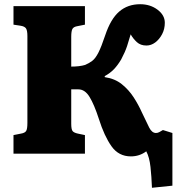

<svg xmlns="http://www.w3.org/2000/svg" viewBox="-20 -729 847 911"><path d="M701 162Q699 109 694 63Q689 17 674 -11Q642 13 601 13Q543 13 509 -35Q475 -83 449 -165Q427 -233 405 -269Q383 -305 352 -305H318V-142Q318 -115 324.5 -107Q331 -99 350 -95L383 -88V0H44V-88L79 -95Q98 -98 104 -107.5Q110 -117 110 -146V-558Q110 -584 103.5 -594Q97 -604 77 -607L44 -612V-700H383V-612L348 -605Q329 -602 323.5 -591.5Q318 -581 318 -554V-413Q337 -413 354 -415Q371 -417 384 -421Q403 -429 418 -440.5Q433 -452 447 -479.5Q461 -507 479 -561Q505 -639 545.5 -674Q586 -709 645 -709Q693 -709 727.5 -683Q762 -657 762 -621Q762 -591 749 -566.5Q736 -542 716.5 -527.5Q697 -513 675 -513Q647 -513 629.5 -529Q612 -545 600 -566Q592 -538 583 -510.5Q574 -483 555 -447Q539 -420 521 -401Q503 -382 477 -368V-363Q525 -356 558 -329.5Q591 -303 614 -267.5Q637 -232 653 -196Q675 -149 688 -123.5Q701 -98 720 -98Q728 -98 735.5 -102Q743 -106 753 -112L798 -98V152Z"/></svg>

Font: Literata 12pt ExtraBold
Style: Regular
Weight: 800
Designer: Latin by Veronika Burian and Jose Scaglione. Greek by Irene Vlachou. Cyrillic by Vera Evstafieva.
Foundry: TypeTogether
Version: Version 3.002